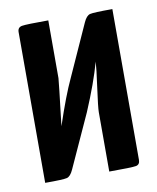

<svg xmlns="http://www.w3.org/2000/svg" viewBox="-64 -551 493 602"><g transform="rotate(-10 182.5 -250.0)"><path d="M242 -474Q251 -494 262.5 -497Q274 -500 334 -500V-20Q334 -5 321.5 -2.5Q309 0 236 0V-189Q236 -204 244.5 -265.5Q253 -327 254 -347Q236 -282 199 -195L122 -26Q113 -6 101.5 -3Q90 0 32 0V-480Q32 -495 46 -497.5Q60 -500 130 -500V-316Q130 -309 113 -166Q144 -259 168 -310Z"/></g></svg>

Font: Yanone Kaffeesatz Bold
Style: Regular
Weight: 700
Designer: Yanone (Cyrillic: Daniel Pouzeot)
Foundry: Yanone
Version: Version 1.003;PS 001.003;hotconv 1.0.88;makeotf.lib2.5.64775